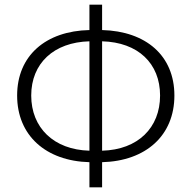

<svg xmlns="http://www.w3.org/2000/svg" viewBox="-20 -774 816 818"><path d="M415 -598C568 -594 662 -504 662 -367C662 -230 568 -136 415 -132ZM361 -132C209 -136 113 -230 113 -367C113 -504 209 -594 361 -598ZM415 -754H361V-646C175 -642 53 -537 53 -367C53 -197 175 -88 361 -83V24H415V-83C602 -88 723 -197 723 -367C723 -537 602 -641 415 -646Z"/></svg>

Font: Noto Sans CJK JP Light
Style: Regular
Weight: 300
Designer: Ryoko NISHIZUKA (kana & ideographs); Paul D. Hunt (Latin, Greek & Cyrillic); Wenlong ZHANG (bopomofo); Sandoll Communica
Foundry: Adobe Systems Incorporated
Version: Version 1.004;PS 1.004;hotconv 1.0.82;makeotf.lib2.5.63406